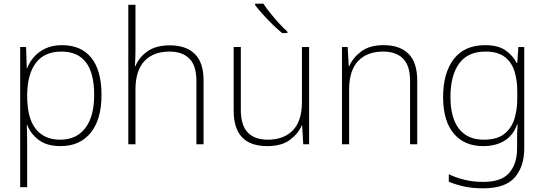

<svg xmlns="http://www.w3.org/2000/svg" viewBox="-20 -786 2966 1046"><path d="M318 -540Q422 -540 477.5 -471Q533 -402 533 -269Q533 -135 474 -62.5Q415 10 310 10Q235 10 190.5 -24Q146 -58 128 -106H126Q127 -76 127.5 -44.5Q128 -13 128 16V234H90V-530H122L126 -414H128Q140 -447 165 -475.5Q190 -504 228 -522Q266 -540 318 -540ZM315 -505Q222 -505 175.5 -443.5Q129 -382 128 -269V-263Q128 -142 175 -83.5Q222 -25 308 -25Q396 -25 444.5 -88Q493 -151 493 -269Q493 -505 315 -505Z M718 -504Q718 -482 717 -464.5Q716 -447 715 -426H718Q736 -472 782 -505.5Q828 -539 906 -539Q993 -539 1041 -492.5Q1089 -446 1089 -347V0H1050V-345Q1050 -428 1012 -466.5Q974 -505 903 -505Q816 -505 767 -453.5Q718 -402 718 -297V0H679V-760H718Z M1664 -530V0H1632L1626 -103H1624Q1605 -58 1559.5 -24Q1514 10 1436 10Q1253 10 1253 -183V-530H1292V-187Q1292 -103 1330 -64Q1368 -25 1439 -25Q1526 -25 1575.5 -76Q1625 -127 1625 -232V-530ZM1415 -766Q1429 -744 1451.5 -716Q1474 -688 1499 -660.5Q1524 -633 1546 -613V-606H1517Q1491 -627 1463 -654.5Q1435 -682 1410.5 -709.5Q1386 -737 1370 -758V-766Z M2070 -540Q2158 -540 2205.5 -493Q2253 -446 2253 -347V0H2214V-345Q2214 -428 2176 -466.5Q2138 -505 2067 -505Q1980 -505 1931 -453.5Q1882 -402 1882 -297V0H1843V-530H1874L1880 -426H1883Q1902 -471 1947.5 -505.5Q1993 -540 2070 -540Z M2623 -540Q2692 -540 2732 -513Q2772 -486 2795 -443H2798L2804 -530H2836V22Q2836 121 2784.5 180.5Q2733 240 2612 240Q2552 240 2506.5 229.5Q2461 219 2425 204V163Q2461 181 2509 193Q2557 205 2613 205Q2712 205 2754.5 155.5Q2797 106 2797 23V-15Q2797 -40 2797.5 -61.5Q2798 -83 2800 -108H2797Q2777 -50 2729.5 -20Q2682 10 2612 10Q2510 10 2452 -58.5Q2394 -127 2394 -258Q2394 -388 2452 -464Q2510 -540 2623 -540ZM2625 -505Q2528 -505 2481 -439.5Q2434 -374 2434 -258Q2434 -144 2480.5 -84.5Q2527 -25 2615 -25Q2688 -25 2727.5 -56.5Q2767 -88 2782.5 -138.5Q2798 -189 2798 -246V-289Q2798 -353 2781.5 -401.5Q2765 -450 2727.5 -477.5Q2690 -505 2625 -505Z"/></svg>

Font: Noto Sans Khmer UI ExtraLight
Style: Regular
Weight: 200
Designer: Danh Hong and the Monotype Design Team
Foundry: Monotype Imaging Inc.
Version: Version 2.002; ttfautohint (v1.8.4.7-5d5b)